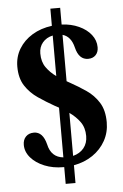

<svg xmlns="http://www.w3.org/2000/svg" viewBox="-63 -908 676 1054"><g transform="rotate(-5 275.5 -381.0)"><path d="M251 9Q194 9 147.2 -10Q100.5 -29 72.8 -61Q45 -93 45 -131.5Q45 -160 61.5 -177Q78 -194 106 -194Q155.5 -194 173 -123Q188.5 -51.5 255.5 -44.5V-318.5Q250 -321.5 244.2 -324.8Q238.5 -328 232.5 -331Q187.5 -356.5 144.8 -385.5Q102 -414.5 74.5 -456.5Q47 -498.5 47 -562.5Q47 -616.5 73.5 -660.5Q100 -704.5 147 -733Q194 -761.5 255.5 -769.5V-864H309.5V-772Q362 -769.5 404.2 -750.2Q446.5 -731 471 -699.8Q495.5 -668.5 495.5 -630.5Q495.5 -603.5 480 -587.5Q464.5 -571.5 438.5 -571.5Q387.5 -571.5 371 -639.5Q356 -702 309.5 -715V-459.5Q314.5 -456.5 319.2 -454Q324 -451.5 329 -448.5Q372.5 -424.5 414 -396.2Q455.5 -368 482.5 -325.2Q509.5 -282.5 509.5 -216Q509.5 -160.5 484.2 -114.8Q459 -69 413.8 -38Q368.5 -7 309.5 3.5V101.5H255.5V9Q253.5 9 251 9ZM179 -623.5Q179 -577.5 200.8 -546.8Q222.5 -516 255.5 -492.5V-716Q220.5 -708.5 199.8 -684Q179 -659.5 179 -623.5ZM390.5 -150.5Q390.5 -196.5 367.8 -228.2Q345 -260 309.5 -285V-48Q347 -57.5 368.8 -84.2Q390.5 -111 390.5 -150.5Z"/></g></svg>

Font: Libre Caslon Text SemiBold
Style: Regular
Weight: 600
Designer: Pablo Impallari, Rodrigo Fuenzalida, Katja Schimmel
Foundry: Pablo Impallari, Rodrigo Fuenzalida
Version: Version 2.000